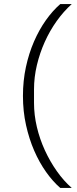

<svg xmlns="http://www.w3.org/2000/svg" viewBox="-20 -780 374 937"><path d="M92 -312Q92 -386 106.5 -453Q121 -520 146 -577.5Q171 -635 204 -681.5Q237 -728 274 -760H330Q290 -724 256.5 -677Q223 -630 198.5 -575.5Q174 -521 160 -462Q146 -403 146 -344V-278Q146 -219 160 -160Q174 -101 199 -46.5Q224 8 257.5 55.5Q291 103 330 137H274Q238 106 205 59.5Q172 13 147 -44.5Q122 -102 107 -169.5Q92 -237 92 -312Z"/></svg>

Font: IBM Plex Sans Thai Looped Light
Style: Regular
Weight: 300
Designer: Mike Abbink, Paul van der Laan, Pieter van Rosmalen, Ben Mitchell, Mark Frömberg
Foundry: Bold Monday
Version: Version 1.1